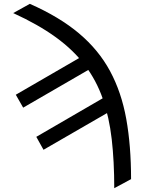

<svg xmlns="http://www.w3.org/2000/svg" viewBox="-20 -782 762 1015"><path d="M49.8 -712.9 137.7 -761.7Q293.9 -692.9 397.7 -605.5Q501.5 -518.1 561.8 -406.2Q622.1 -294.4 647.5 -153.1Q672.9 -11.7 672.9 165L584 212.9Q584 70.8 570.6 -46.4Q557.1 -163.6 523.4 -260Q489.7 -356.4 429.4 -436.5Q369.1 -516.6 275.9 -584.5Q182.6 -652.3 49.8 -712.9ZM485.4 -434.6 102.5 -212.9 63.5 -281.2 446.3 -502.9ZM593.8 -211.9 210 9.8 171.9 -58.6 553.7 -280.3Z"/></svg>

Font: GitLab Sans
Style: Regular
Weight: 400
Designer: Rasmus Andersson
Foundry: Modifications by GitLab B.V., manufactured by rsms
Version: Version 4.000;git-c8fb6b7